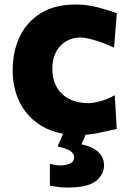

<svg xmlns="http://www.w3.org/2000/svg" viewBox="-20 -596 582 865"><path d="M333 12.2Q239.3 12.2 173.1 -25.4Q106.9 -63 72 -128.9Q37.1 -194.8 37.1 -279.3Q37.1 -364.3 69.1 -431.2Q101.1 -498 164.3 -536.9Q227.5 -575.7 320.8 -575.7Q372.6 -575.7 422.1 -562.5Q471.7 -549.3 506.3 -536.6L493.7 -381.3Q440.4 -406.2 400.6 -416.7Q360.8 -427.2 341.3 -427.2Q285.2 -425.3 250.5 -387.7Q215.8 -350.1 215.8 -284.7Q215.8 -215.8 258.3 -174.1Q300.8 -132.3 377.4 -131.3Q401.4 -131.3 433.6 -140.4Q465.8 -149.4 497.1 -167L505.9 -15.1Q473.1 -7.3 427 2.4Q380.9 12.2 333 12.2ZM282.7 249Q263.7 249 240.5 246.1Q217.3 243.2 204.6 240.7V142.6Q212.9 144.5 227.5 147Q242.2 149.4 254.9 149.4Q314 146 314 113.3Q314 97.7 298.6 85.4Q283.2 73.2 239.7 64L279.8 -31.2H370.6V0L347.2 54.2Q398.9 64.9 423.8 89.6Q448.7 114.3 448.7 148.9Q448.7 190.4 411.9 219.7Q375 249 282.7 249Z"/></svg>

Font: Pinar-DS1-FD Bold
Style: Regular
Weight: 700
Designer: Amin Abedi
Version: Version 2.000